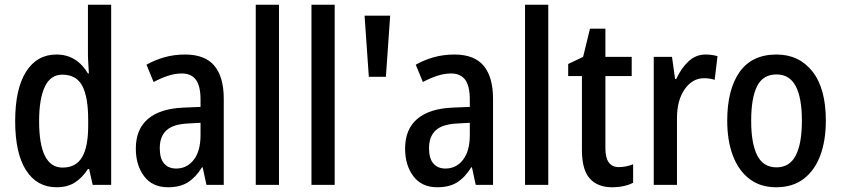

<svg xmlns="http://www.w3.org/2000/svg" viewBox="-20 -780 3547 810"><path d="M219 10Q136 10 90 -61.5Q44 -133 44 -269Q44 -405 90 -477.5Q136 -550 218 -550Q262 -550 295.5 -529Q329 -508 351 -470H355Q354 -492 352.5 -513.5Q351 -535 351 -552V-760H449V0H371L356 -67H351Q328 -31 296.5 -10.5Q265 10 219 10ZM244 -73Q300 -73 326 -116.5Q352 -160 352 -249V-275Q352 -371 327 -418Q302 -465 243 -465Q193 -465 169 -414Q145 -363 145 -269Q145 -73 244 -73Z M761 -550Q845 -550 884.5 -502.5Q924 -455 924 -363V0H851L835 -74H832Q806 -32 773 -11Q740 10 689 10Q623 10 588 -36.5Q553 -83 553 -153Q553 -235 604.5 -278.5Q656 -322 754 -326L826 -329V-360Q826 -417 806.5 -443.5Q787 -470 747 -470Q719 -470 689.5 -460.5Q660 -451 628 -434L598 -507Q633 -527 674 -538.5Q715 -550 761 -550ZM773 -259Q710 -256 682 -230Q654 -204 654 -155Q654 -111 672.5 -90Q691 -69 723 -69Q769 -69 797.5 -106Q826 -143 826 -210V-262Z M1157 0H1059V-760H1157Z M1392 0H1294V-760H1392Z M1626 -714 1608 -456H1536L1518 -714Z M1897 -550Q1981 -550 2020.5 -502.5Q2060 -455 2060 -363V0H1987L1971 -74H1968Q1942 -32 1909 -11Q1876 10 1825 10Q1759 10 1724 -36.5Q1689 -83 1689 -153Q1689 -235 1740.5 -278.5Q1792 -322 1890 -326L1962 -329V-360Q1962 -417 1942.5 -443.5Q1923 -470 1883 -470Q1855 -470 1825.5 -460.5Q1796 -451 1764 -434L1734 -507Q1769 -527 1810 -538.5Q1851 -550 1897 -550ZM1909 -259Q1846 -256 1818 -230Q1790 -204 1790 -155Q1790 -111 1808.5 -90Q1827 -69 1859 -69Q1905 -69 1933.5 -106Q1962 -143 1962 -210V-262Z M2293 0H2195V-760H2293Z M2591 -75Q2620 -75 2651 -87V-9Q2634 0 2611 5Q2588 10 2562 10Q2501 10 2468 -27Q2435 -64 2435 -147V-459H2377V-510L2440 -540L2469 -659H2534V-540H2645V-459H2534V-154Q2534 -75 2591 -75Z M2957 -550Q2983 -550 3007 -543L2995 -443Q2976 -450 2950 -450Q2901 -450 2868.5 -403.5Q2836 -357 2836 -281V0H2738V-540H2815L2828 -447H2833Q2853 -491 2884 -520.5Q2915 -550 2957 -550Z M3464 -271Q3464 -187 3440.5 -124Q3417 -61 3370.5 -25.5Q3324 10 3254 10Q3188 10 3142 -25Q3096 -60 3072 -123Q3048 -186 3048 -271Q3048 -402 3100 -476Q3152 -550 3256 -550Q3351 -550 3407.5 -478.5Q3464 -407 3464 -271ZM3149 -270Q3149 -175 3174.5 -124.5Q3200 -74 3256 -74Q3311 -74 3337 -124Q3363 -174 3363 -271Q3363 -367 3337 -416.5Q3311 -466 3256 -466Q3199 -466 3174 -416.5Q3149 -367 3149 -270Z"/></svg>

Font: Noto Sans Myanmar Condensed Medium
Style: Regular
Weight: 500
Width: 3
Designer: Monotype Design Team
Foundry: Monotype Imaging Inc.
Version: Version 2.107; ttfautohint (v1.8.4.7-5d5b)